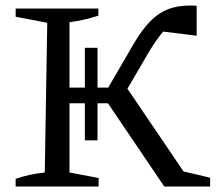

<svg xmlns="http://www.w3.org/2000/svg" viewBox="-20 -679 789 699"><path d="M37 0V-28Q86 -45 143 -51L152 -596L37 -618V-648H338V-622Q290 -606 233 -598V-360H289V-505H335V-360H374L467 -520Q496 -569 525 -599.5Q554 -630 589.5 -644.5Q625 -659 674 -659Q685 -659 696 -658V-549L574 -564Q551 -537 524 -493L444 -356L648 -55L745 -32V0H578L373 -303H335V-168H289V-303H233V-51L339 -31V0Z"/></svg>

Font: Piazzolla SC
Style: Regular
Weight: 400
Designer: Juan Pablo del Peral
Foundry: Huerta Tipografica
Version: Version 1.330